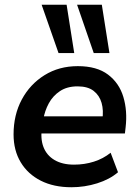

<svg xmlns="http://www.w3.org/2000/svg" viewBox="-20 -777 583 807"><path d="M280 10Q206 10 151.5 -17.5Q97 -45 67 -95Q37 -145 37 -212Q37 -294 71.5 -358.5Q106 -423 167 -461Q228 -499 307 -499Q387 -499 434 -463.5Q481 -428 498.5 -369.5Q516 -311 508 -242L505 -216H137L147 -288H427L410 -273Q416 -313 407 -344.5Q398 -376 373.5 -395Q349 -414 306 -414Q262 -414 232 -394Q202 -374 185 -342.5Q168 -311 162 -275L157 -244Q149 -195 162.5 -159.5Q176 -124 209 -104.5Q242 -85 291 -85Q335 -85 374.5 -97.5Q414 -110 445 -135L476 -53Q441 -23 388.5 -6.5Q336 10 280 10ZM374 -554 304 -757H408L440 -554ZM226 -554 155 -757H260L292 -554Z"/></svg>

Font: Nunito Sans 12pt ExtraLight
Style: Italic
Weight: 200
Italic angle: -9°
Designer: Vernon Adams
Foundry: Vernon Adams
Version: Version 3.101;gftools[0.9.27]